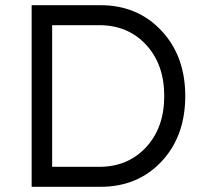

<svg xmlns="http://www.w3.org/2000/svg" viewBox="-20 -720 784 740"><path d="M102 0V-700H367Q510 -700 602 -602Q694 -504 694 -350Q694 -195 602.5 -97.5Q511 0 367 0ZM181 -77H362Q473 -77 543 -152.5Q613 -228 613 -350Q613 -472 543 -547.5Q473 -623 362 -623H181Z"/></svg>

Font: Easer Grotesk Light
Style: Regular
Weight: 300
Designer: Boardeaser, Bonnie Shaver-Troup, Thomas Jockin
Foundry: Lexend
Version: Version 1.008;Glyphs 3.1.2 (3151)